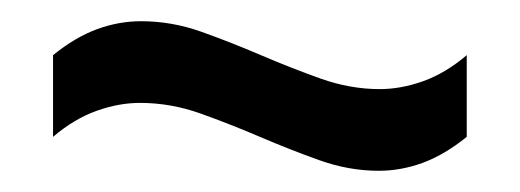

<svg xmlns="http://www.w3.org/2000/svg" viewBox="-20 -470 490 181"><path d="M337 -309Q309 -309 281 -319Q253 -329 225 -341Q197 -353 169 -363Q141 -373 112 -373Q92 -373 71 -365.5Q50 -358 30 -341V-418Q51 -435 71.5 -442.5Q92 -450 113 -450Q142 -450 170 -440Q198 -430 226 -418Q254 -406 282 -396Q310 -386 338 -386Q358 -386 379 -393.5Q400 -401 420 -418V-341Q399 -324 378.5 -316.5Q358 -309 337 -309Z"/></svg>

Font: Protest Guerrilla
Style: Regular
Weight: 400
Designer: Octavio Pardo
Foundry: Ashler Design
Version: Version 2.005; ttfautohint (v1.8.4.7-5d5b)